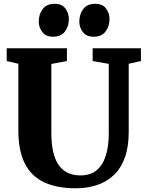

<svg xmlns="http://www.w3.org/2000/svg" viewBox="-20 -1002 784 1030"><path d="M387 8Q285 8 216.5 -24.2Q148 -56.5 113.2 -125Q78.5 -193.5 78.5 -302V-660L16 -674.5V-743H339V-674.5L255.5 -659V-287.5Q255.5 -232.5 264.8 -190.2Q274 -148 293.2 -119Q312.5 -90 342 -75.5Q371.5 -61 411.5 -61Q466 -61 499.5 -89.8Q533 -118.5 548.2 -169Q563.5 -219.5 563.5 -286V-659.5L477 -674.5V-743H736V-674.5L670.5 -660V-295Q670.5 -213.5 649.5 -156Q628.5 -98.5 590 -62.2Q551.5 -26 499.8 -9Q448 8 387 8ZM263.5 -805Q226 -805 207 -830Q188 -855 188 -886Q188 -925.5 209 -953.5Q230 -981.5 272.5 -981.5H273.5Q312 -981.5 330.8 -956.5Q349.5 -931.5 349.5 -900.5Q349.5 -861 328.5 -833Q307.5 -805 264.5 -805ZM481.5 -805Q443.5 -805 424.5 -830Q405.5 -855 405.5 -886Q405.5 -925.5 426.5 -953.5Q447.5 -981.5 490.5 -981.5H491.5Q530 -981.5 548.8 -956.5Q567.5 -931.5 567.5 -900.5Q567.5 -861 546.5 -833Q525.5 -805 482.5 -805Z"/></svg>

Font: Merriweather 20pt Black
Style: Regular
Weight: 900
Version: Version 2.100